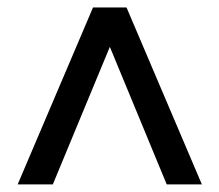

<svg xmlns="http://www.w3.org/2000/svg" viewBox="-20 -648 589 516"><path d="M27.5 -152.5 230 -628H320L522.5 -152.5H428L246.5 -591.5H304L122 -152.5Z"/></svg>

Font: Nunito Sans 12pt ExtraLight SemiCondensed
Style: Regular
Weight: 200
Width: 4
Version: Version 3.101;gftools[0.9.27]